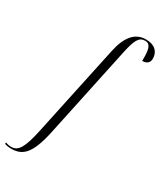

<svg xmlns="http://www.w3.org/2000/svg" viewBox="-375 -863 1021 1196"><g transform="rotate(30 135.5 -265.0)"><path d="M-83 240C-1 240 48 197 85 22L223 -628C244 -727 262 -760 305 -760C345 -760 353 -722 351 -642C384 -642 402 -658 402 -687C402 -735 370 -770 306 -770C225 -770 179 -708 156 -601L17 51C-12 188 -38 230 -88 230C-103 230 -118 227 -128 222L-131 232C-119 237 -100 240 -83 240Z"/></g></svg>

Font: Noto Serif Display Condensed Light
Style: Italic
Weight: 300
Width: 3
Italic angle: -12°
Designer: Monotype Design Team
Foundry: Monotype Imaging Inc.
Version: Version 2.009